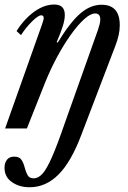

<svg xmlns="http://www.w3.org/2000/svg" viewBox="-30 -554 554 828"><path d="M97.5 253.5Q53 253.5 21.2 231.2Q-10.5 209 -10.5 169.5Q-10.5 148.5 0 135Q10.5 121.5 31.5 121.5Q54 121.5 63 135.8Q72 150 76.5 168.5Q81 187 88.8 201.2Q96.5 215.5 116 215Q135.5 215 153.8 194.5Q172 174 194.2 123.2Q216.5 72.5 247.5 -17.5L392 -424Q396 -436 399.2 -448Q402.5 -460 402.5 -470Q402.5 -496 380.5 -496Q360.5 -496 333.2 -471.5Q306 -447 275.8 -404.8Q245.5 -362.5 216.5 -308.8Q187.5 -255 164 -196.5L86 0H-8L150.5 -446.5Q154 -457.5 156.2 -464.2Q158.5 -471 158.5 -476Q158.5 -488 148 -488Q135 -488 108.8 -462.2Q82.5 -436.5 60.5 -402.5L41.5 -420Q74 -472 117.2 -503.2Q160.5 -534.5 204 -534.5Q249.5 -534.5 249.5 -489.5Q249.5 -470 241.5 -443.5Q233.5 -417 214.5 -372L219 -370.5Q272.5 -458 316.2 -495.8Q360 -533.5 408 -533.5Q486.5 -533.5 486.5 -445.5Q486.5 -423 481.5 -401.5Q476.5 -380 467.5 -356.5L320 29.5Q276.5 144.5 222 199Q167.5 253.5 97.5 253.5Z"/></svg>

Font: Libre Caslon Condensed Medium Italic
Style: Regular
Weight: 500
Italic angle: -22.583°
Designer: Pablo Impallari, Rodrigo Fuenzalida, Katja Schimmel, Ertekin Erdin
Foundry: Pablo Impallari, Rodrigo Fuenzalida
Version: Version 2.000; ttfautohint (v1.8.4.7-5d5b);gftools[0.9.33]